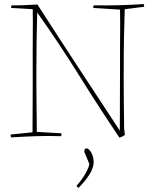

<svg xmlns="http://www.w3.org/2000/svg" viewBox="-20 -666 765 939"><path d="M564 7Q463 -143 367 -297Q271 -451 162 -605Q160 -541 159 -469Q158 -397 158 -330Q158 -297 158 -254.5Q158 -212 158.5 -168Q159 -124 159.5 -85.5Q160 -47 160 -21L281 -14Q281 -8 279 0Q214 -2 155 0Q96 2 34 6Q32 2 32 -8L139 -19Q139 -66 139.5 -121Q140 -176 140 -231Q140 -286 140 -330Q140 -370 140 -421Q140 -472 140.5 -524.5Q141 -577 140 -621L34 -627Q34 -630 35 -633.5Q36 -637 37 -640Q66 -639 103 -641Q140 -643 163 -644Q176 -624 205 -579Q234 -534 273 -474Q312 -414 355 -348.5Q398 -283 439 -220.5Q480 -158 513.5 -107Q547 -56 566 -27Q566 -110 566.5 -190Q567 -270 567 -330Q567 -370 567 -420.5Q567 -471 567.5 -523Q568 -575 567 -619L436 -627Q436 -632 438 -640Q503 -639 562 -640.5Q621 -642 683 -646Q685 -642 685 -633L590 -621Q588 -565 586.5 -486Q585 -407 585 -330Q585 -297 585 -255Q585 -213 585.5 -171Q586 -129 586.5 -93.5Q587 -58 587 -38L591 -6Q585 -2 577.5 2Q570 6 564 7ZM364 253Q362 252 358 248Q354 244 354 243Q380 214 397 184.5Q414 155 417 136L392 76Q393 72 393.5 69Q394 66 395 62Q400 60 408 60Q420 67 429 85.5Q438 104 438 127Q438 155 417 188Q396 221 364 253Z"/></svg>

Font: Labrada Thin
Style: Regular
Weight: 100
Designer: Mercedes Jáuregui
Foundry: Omnibus-Type Team
Version: Version 1.000; ttfautohint (v1.8.4.7-5d5b)